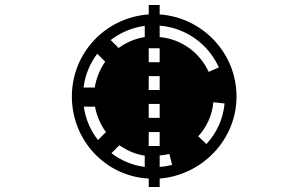

<svg xmlns="http://www.w3.org/2000/svg" viewBox="-20 -777 1240 772"><path d="M374 -214C344 -252 324 -298 317 -348H362C369 -311 384 -276 406 -246ZM460 -193C490 -172 524 -157 562 -151V-106C512 -112 466 -132 428 -161ZM316 -425C322 -476 342 -522 371 -561L403 -529C382 -499 367 -463 361 -425ZM578 -359H622V-303H578ZM578 -246H622V-190H578ZM622 -152C636 -153 649 -155 661 -158L672 -114C656 -110 640 -107 622 -106ZM777 -229C811 -266 833 -313 838 -366L883 -361C877 -298 851 -242 810 -198ZM425 -616C464 -646 511 -666 562 -673V-628C523 -622 487 -606 457 -584ZM578 -583H622V-527H578ZM578 -471H622V-415H578ZM622 -674C729 -665 818 -599 860 -506L819 -488C784 -565 710 -620 622 -628ZM931 -389C931 -564 794 -707 622 -719V-757H578V-719C405 -707 269 -565 269 -389C269 -213 404 -68 578 -59V-25H622V-59C793 -73 931 -215 931 -389Z"/></svg>

Font: CryptoKit_GRILLE 1.4
Style: Regular
Weight: 400
Monospace: yes
Designer: Oceane Juvin
Foundry: http://www.head-geneve.ch
Version: Version 1.004